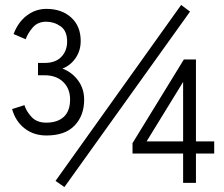

<svg xmlns="http://www.w3.org/2000/svg" viewBox="-20 -741 907 778"><path d="M168 -192Q117 -192 80 -220.5Q43 -249 29 -299L79 -315Q86 -291 107.5 -267.5Q129 -244 167 -244Q213 -244 238.5 -267.5Q264 -291 264 -338Q264 -382 236 -409Q208 -436 161 -436H134V-486H161Q205 -486 228.5 -510.5Q252 -535 252 -573Q252 -616 225.5 -634.5Q199 -653 167 -653Q133 -653 113 -630Q93 -607 84 -582L35 -603Q53 -651 88.5 -678Q124 -705 168 -705Q230 -705 268.5 -670Q307 -635 307 -575Q307 -536 286.5 -506Q266 -476 233 -463Q271 -449 296 -415.5Q321 -382 321 -337Q321 -273 282.5 -232.5Q244 -192 168 -192ZM241 17 205 -8 714 -721 750 -694ZM722 0V-119H517V-161L725 -500H774V-168H848V-119H774V0ZM574 -168H722V-409Z"/></svg>

Font: Zen Kaku Gothic Antique
Style: Regular
Weight: 400
Designer: Yoshimichi Ohira
Foundry: Positype
Version: Version 1.001